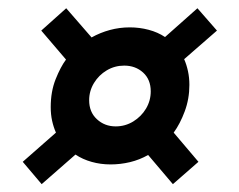

<svg xmlns="http://www.w3.org/2000/svg" viewBox="-20 -520 595 477"><path d="M83.5 -62.5 36.5 -118 119 -190.5Q113 -204 109.5 -219.8Q106 -235.5 106 -254Q106 -292.5 118.2 -323.2Q130.5 -354 144 -372L82.5 -444L144.5 -499.5L207.5 -427Q229 -439 253 -445.5Q277 -452 302.5 -452Q326.5 -452 349.2 -446Q372 -440 390 -428L470.5 -499.5L519 -444L437.5 -373Q443.5 -359.5 447 -343.2Q450.5 -327 450.5 -309Q450.5 -274.5 439 -243.5Q427.5 -212.5 411.5 -190.5L473 -118L409.5 -62.5L348 -135Q327 -123 303 -117.2Q279 -111.5 255 -111.5Q230 -111.5 207.8 -117.8Q185.5 -124 167.5 -136ZM267.5 -206Q291 -206 311 -218.2Q331 -230.5 342.8 -250.2Q354.5 -270 354.5 -293Q354.5 -322.5 335.5 -339.8Q316.5 -357 288.5 -357Q265 -357 245.2 -345.2Q225.5 -333.5 213.5 -313.8Q201.5 -294 201.5 -271Q201.5 -241.5 220.8 -223.8Q240 -206 267.5 -206Z"/></svg>

Font: Mohave Light SemiBold
Style: Italic
Weight: 600
Italic angle: -8°
Version: Version 2.003